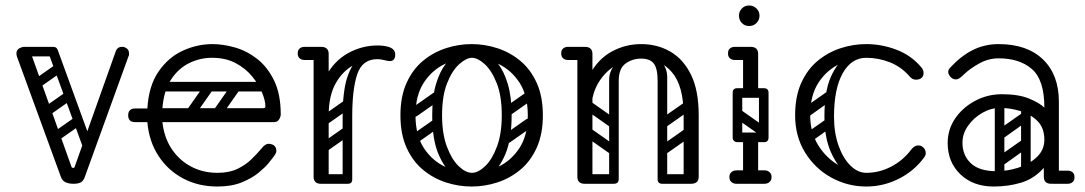

<svg xmlns="http://www.w3.org/2000/svg" viewBox="-20 -671 3963 701"><path d="M248 0Q232 0 219.5 -5.5Q207 -11 202 -26L42 -464Q41 -467 40.5 -470Q40 -473 40 -476Q40 -492 58 -498Q66 -500 69 -500Q84 -500 91 -482L241 -62Q242 -58 247 -58Q252 -58 253 -63L402 -482Q408 -500 425 -500Q427 -500 430 -500Q433 -500 436 -498Q451 -492 451 -477Q451 -475 451 -471.5Q451 -468 449 -465L290 -26Q285 -11 275.5 -5.5Q266 0 248 0ZM51 -482Q51 -500 69 -500H173Q191 -500 191 -482Q191 -465 172 -465H68Q51 -465 51 -482ZM307 -116Q291 -111 285 -127L158 -475Q151 -492 164 -496Q185 -504 191 -488L318 -139Q320 -132 318 -125.5Q316 -119 307 -116ZM125 -352Q110 -341 101 -355Q97 -360 96.5 -367Q96 -374 104 -380L181 -434Q196 -444 206 -430Q210 -424 209.5 -417.5Q209 -411 202 -406ZM163 -252Q148 -241 139 -255Q135 -260 134.5 -267Q134 -274 142 -280L219 -334Q234 -344 244 -330Q248 -324 247.5 -317.5Q247 -311 240 -306ZM193 -158Q178 -147 169 -161Q165 -166 164.5 -173Q164 -180 172 -186L249 -240Q264 -250 274 -236Q278 -230 277.5 -223.5Q277 -217 270 -212Z M774 10Q704 10 648.5 -19.5Q593 -49 558.5 -102Q524 -155 518 -225H474Q448 -225 448 -250Q448 -275 474 -275H518Q523 -358 559 -410Q595 -462 647.5 -486Q700 -510 756 -510Q795 -510 838.5 -497.5Q882 -485 919.5 -455.5Q957 -426 981 -376.5Q1005 -327 1005 -253Q1005 -245 999 -235Q993 -225 979 -225H573Q579 -170 606 -128.5Q633 -87 676.5 -63.5Q720 -40 774 -40Q817 -40 847 -54.5Q877 -69 898 -89.5Q919 -110 935 -129Q941 -137 947.5 -141.5Q954 -146 961 -146Q965 -146 970.5 -144.5Q976 -143 979 -141Q989 -134 989 -120Q989 -114 984 -106Q979 -98 961 -76Q949 -61 925 -41Q901 -21 863.5 -5.5Q826 10 774 10ZM573 -276H941Q949 -276 949 -283Q949 -303 937 -332.5Q925 -362 901 -391.5Q877 -421 840.5 -440.5Q804 -460 754 -460Q710 -460 670.5 -440.5Q631 -421 604.5 -380.5Q578 -340 573 -276ZM859 -372H962V-337H859ZM753 -366Q766 -356 757 -343L691 -249Q682 -235 666 -246Q653 -256 662 -269L728 -363Q732 -368 739 -369.5Q746 -371 753 -366ZM851 -366Q864 -356 855 -343L789 -249Q780 -235 764 -246Q751 -256 760 -269L826 -363Q830 -368 837 -369.5Q844 -371 851 -366ZM555 -259Q555 -276 572 -276H904Q921 -276 921 -259Q921 -241 905 -241H573Q555 -241 555 -259ZM555 -355Q555 -372 572 -372H904Q921 -372 921 -355Q921 -337 905 -337H573Q555 -337 555 -355Z M1137 -240Q1137 -331 1168 -389.5Q1199 -448 1250 -476.5Q1301 -505 1359 -505Q1380 -505 1398 -500Q1409 -497 1416 -490Q1423 -483 1423 -472Q1423 -448 1403 -448Q1396 -448 1383 -451.5Q1370 -455 1358 -455Q1312 -455 1271.5 -433.5Q1231 -412 1205.5 -366.5Q1180 -321 1180 -249ZM1152 0Q1125 0 1125 -26V-474Q1125 -500 1152 -500Q1180 -500 1180 -474V-26Q1180 0 1152 0ZM1177 -476Q1177 -470 1173.5 -465.5Q1170 -461 1168 -459Q1165 -456 1159.5 -454Q1154 -452 1143 -452H1092Q1080 -452 1073 -459Q1067 -465 1067 -476Q1067 -487 1073 -493Q1080 -500 1092 -500H1143Q1154 -500 1160 -498.5Q1166 -497 1167 -495Q1171 -491 1174 -486Q1177 -481 1177 -476ZM1247 0Q1231 0 1231 -16V-245Q1231 -338 1248 -389Q1265 -440 1293 -460.5Q1321 -481 1355 -481L1358 -455Q1303 -455 1284.5 -400.5Q1266 -346 1266 -246V-16Q1266 0 1250 0ZM1134 -17Q1134 -35 1152 -35H1248Q1266 -35 1266 -17Q1266 0 1247 0H1151Q1134 0 1134 -17ZM1180 -221Q1165 -210 1156 -224Q1152 -229 1151.5 -236Q1151 -243 1159 -249L1236 -303Q1251 -313 1261 -299Q1265 -293 1264.5 -286.5Q1264 -280 1257 -275ZM1178 -122Q1163 -111 1154 -125Q1150 -130 1149.5 -137Q1149 -144 1157 -150L1234 -204Q1249 -214 1259 -200Q1263 -194 1262.5 -187.5Q1262 -181 1255 -176Z M1702 10Q1654 10 1608 -5Q1562 -20 1524.5 -51Q1487 -82 1464.5 -131.5Q1442 -181 1442 -250Q1442 -319 1464.5 -368.5Q1487 -418 1524.5 -449Q1562 -480 1608 -495Q1654 -510 1702 -510Q1750 -510 1796 -495Q1842 -480 1879.5 -449Q1917 -418 1939.5 -368.5Q1962 -319 1962 -250Q1962 -181 1939.5 -131.5Q1917 -82 1879.5 -51Q1842 -20 1796 -5Q1750 10 1702 10ZM1702 -40Q1752 -40 1799 -62Q1846 -84 1876.5 -130.5Q1907 -177 1907 -250Q1907 -323 1876.5 -369.5Q1846 -416 1799 -438Q1752 -460 1702 -460Q1653 -460 1605.5 -438Q1558 -416 1527.5 -369.5Q1497 -323 1497 -250Q1497 -177 1527.5 -130.5Q1558 -84 1605.5 -62Q1653 -40 1702 -40ZM1703 -4Q1672 -4 1638 -29Q1604 -54 1581 -108Q1558 -162 1558 -250Q1558 -318 1572 -364.5Q1586 -411 1608 -438.5Q1630 -466 1655.5 -478Q1681 -490 1703 -490V-460Q1683 -460 1657 -437Q1631 -414 1612.5 -367.5Q1594 -321 1594 -250Q1594 -183 1611.5 -136Q1629 -89 1654.5 -64.5Q1680 -40 1703 -40ZM1703 -4V-40Q1726 -40 1751.5 -64.5Q1777 -89 1794.5 -136Q1812 -183 1812 -250Q1812 -321 1793.5 -367.5Q1775 -414 1749.5 -437Q1724 -460 1703 -460V-490Q1726 -490 1751 -478Q1776 -466 1798 -438.5Q1820 -411 1834 -364.5Q1848 -318 1848 -250Q1848 -162 1825 -108Q1802 -54 1768.5 -29Q1735 -4 1703 -4ZM1505 -249Q1490 -238 1481 -252Q1477 -257 1476.5 -264Q1476 -271 1484 -277L1561 -331Q1576 -341 1586 -327Q1590 -321 1589.5 -314.5Q1589 -308 1582 -303ZM1507 -152Q1492 -141 1483 -155Q1479 -160 1478.5 -167Q1478 -174 1486 -180L1563 -234Q1578 -244 1588 -230Q1592 -224 1591.5 -217.5Q1591 -211 1584 -206ZM1841 -249Q1826 -238 1817 -252Q1813 -257 1812.5 -264Q1812 -271 1820 -277L1897 -331Q1912 -341 1922 -327Q1926 -321 1925.5 -314.5Q1925 -308 1918 -303ZM1843 -152Q1828 -141 1819 -155Q1815 -160 1814.5 -167Q1814 -174 1822 -180L1899 -234Q1914 -244 1924 -230Q1928 -224 1927.5 -217.5Q1927 -211 1920 -206Z M2102 -250Q2102 -341 2132.5 -398Q2163 -455 2213 -482.5Q2263 -510 2321 -510Q2380 -510 2427.5 -482.5Q2475 -455 2503 -398Q2531 -341 2531 -250H2476Q2476 -357 2433.5 -407Q2391 -457 2321 -457Q2275 -457 2233 -435Q2191 -413 2164 -367.5Q2137 -322 2137 -250ZM2115 0Q2088 0 2088 -26V-474Q2088 -500 2115 -500Q2143 -500 2143 -474V-26Q2143 0 2115 0ZM2054 -452Q2042 -452 2035 -459Q2029 -465 2029 -476Q2029 -488 2035 -493Q2042 -500 2054 -500H2105Q2116 -500 2122 -498.5Q2128 -497 2129 -495Q2133 -491 2136 -486Q2139 -481 2139 -476Q2137 -463 2130 -459Q2126 -452 2105 -452ZM2503 0Q2476 0 2476 -26V-250Q2476 -276 2503 -276Q2531 -276 2531 -250V-26Q2531 0 2503 0ZM2398 0Q2381 0 2381 -17V-379Q2381 -396 2398 -396Q2416 -396 2416 -380V-18Q2416 0 2398 0ZM2321 -457Q2289 -457 2264 -439Q2239 -421 2239 -376V-281H2204V-379Q2204 -409 2222 -431Q2240 -453 2269.5 -464.5Q2299 -476 2332 -476ZM2321 -457 2311 -476Q2361 -476 2388.5 -451.5Q2416 -427 2416 -389V-281H2381V-376Q2381 -421 2367 -439Q2353 -457 2321 -457ZM2099 -17Q2099 -35 2117 -35H2220Q2238 -35 2238 -17Q2238 0 2219 0H2116Q2099 0 2099 -17ZM2383 -17Q2383 -35 2401 -35H2504Q2522 -35 2522 -17Q2522 0 2503 0H2400Q2383 0 2383 -17ZM2114 -198Q2124 -211 2137 -202L2231 -136Q2245 -127 2234 -111Q2224 -98 2211 -107L2117 -173Q2112 -177 2110.5 -184Q2109 -191 2114 -198ZM2114 -296Q2124 -309 2137 -300L2231 -234Q2245 -225 2234 -209Q2224 -196 2211 -205L2117 -271Q2112 -275 2110.5 -282Q2109 -289 2114 -296ZM2221 0Q2204 0 2204 -17V-349Q2204 -366 2221 -366Q2239 -366 2239 -350V-18Q2239 0 2221 0ZM2125 0Q2108 0 2108 -17V-349Q2108 -366 2125 -366Q2143 -366 2143 -350V-18Q2143 0 2125 0ZM2417 -211Q2402 -200 2393 -214Q2389 -219 2388.5 -226Q2388 -233 2396 -239L2473 -293Q2488 -303 2498 -289Q2502 -283 2501.5 -276.5Q2501 -270 2494 -265ZM2419 -114Q2404 -103 2395 -117Q2391 -122 2390.5 -129Q2390 -136 2398 -142L2475 -196Q2490 -206 2500 -192Q2504 -186 2503.5 -179.5Q2503 -173 2496 -168Z M2663 -452Q2651 -452 2644 -459Q2638 -465 2638 -476Q2638 -488 2644 -493Q2651 -500 2663 -500H2714Q2725 -500 2731 -498.5Q2737 -497 2738 -495Q2746 -487 2746 -476Q2745 -465 2739 -459Q2736 -456 2730.5 -454Q2725 -452 2714 -452ZM2655 -170Q2655 -187 2672 -187H2769Q2786 -187 2786 -170Q2786 -152 2770 -152H2672Q2665 -152 2660 -156.5Q2655 -161 2655 -170ZM2720 -3Q2693 -3 2693 -29V-158Q2693 -184 2720 -184Q2748 -184 2748 -158V-29Q2748 -3 2720 -3ZM2720 -314Q2693 -314 2693 -340V-474Q2693 -500 2720 -500Q2748 -500 2748 -474V-340Q2748 -314 2720 -314ZM2655 -332Q2655 -349 2672 -349H2769Q2786 -349 2786 -332Q2786 -314 2770 -314H2672Q2665 -314 2660 -318.5Q2655 -323 2655 -332ZM2660 -267Q2670 -280 2683 -271L2777 -205Q2791 -196 2780 -180Q2770 -167 2757 -176L2663 -242Q2658 -246 2656.5 -253Q2655 -260 2660 -267ZM2768 -153Q2751 -153 2751 -170V-326Q2751 -343 2768 -343Q2786 -343 2786 -327V-171Q2786 -153 2768 -153ZM2672 -153Q2655 -153 2655 -170V-326Q2655 -343 2672 -343Q2690 -343 2690 -327V-171Q2690 -153 2672 -153ZM2643 -25Q2643 -36 2650 -42Q2657 -49 2669 -49H2718Q2730 -49 2737 -43Q2744 -36 2744 -25Q2744 -13 2737 -6Q2730 0 2718 0H2669Q2657 0 2650 -7Q2643 -13 2643 -25ZM2797 -25Q2797 -13 2790 -7Q2783 0 2771 0H2722Q2711 0 2703 -6Q2696 -13 2696 -25Q2696 -36 2703 -43Q2711 -49 2722 -49H2771Q2783 -49 2790 -42Q2797 -36 2797 -25ZM2715 -576Q2699 -576 2688.5 -587Q2678 -598 2678 -614Q2678 -629 2688.5 -640Q2699 -651 2715 -651Q2731 -651 2742 -640Q2753 -629 2753 -614Q2753 -598 2742 -587Q2731 -576 2715 -576Z M3341 -384Q3334 -380 3325 -380Q3311 -380 3302 -391Q3271 -427 3229 -443.5Q3187 -460 3143 -460Q3094 -460 3046.5 -438Q2999 -416 2968.5 -369.5Q2938 -323 2938 -250Q2938 -188 2967.5 -140.5Q2997 -93 3044 -66.5Q3091 -40 3143 -40Q3190 -40 3233.5 -62.5Q3277 -85 3307 -125Q3319 -140 3332 -140Q3342 -140 3348 -135Q3360 -126 3360 -112Q3360 -104 3354 -96Q3317 -46 3261 -18Q3205 10 3143 10Q3075 10 3015.5 -22.5Q2956 -55 2919.5 -114Q2883 -173 2883 -250Q2883 -319 2905.5 -368.5Q2928 -418 2965.5 -449Q3003 -480 3049 -495Q3095 -510 3143 -510Q3199 -510 3253 -489.5Q3307 -469 3344 -425Q3352 -416 3352 -404Q3352 -390 3341 -384ZM2914 -157Q2904 -172 2918 -181L2995 -235Q3010 -245 3019 -231Q3030 -216 3016 -207L2939 -152Q2933 -148 2926 -149Q2919 -150 2914 -157ZM2914 -255Q2904 -270 2918 -279L2995 -333Q3010 -343 3019 -329Q3030 -314 3016 -305L2939 -250Q2933 -246 2926 -247Q2919 -248 2914 -255ZM3140 -6Q3106 -8 3071.5 -35.5Q3037 -63 3013.5 -116Q2990 -169 2990 -245Q2990 -338 3013.5 -390.5Q3037 -443 3071.5 -464.5Q3106 -486 3140 -486L3143 -460Q3088 -460 3056.5 -403Q3025 -346 3025 -246Q3025 -186 3041.5 -139.5Q3058 -93 3085 -66.5Q3112 -40 3143 -40Z M3793 -24Q3793 -29 3796 -34Q3799 -39 3803 -43Q3805 -45 3810.5 -46.5Q3816 -48 3827 -48H3878Q3890 -48 3897 -41Q3903 -36 3903 -24Q3903 -13 3897 -7Q3890 0 3878 0H3827Q3806 0 3802 -7Q3795 -11 3793 -24ZM3608 10Q3533 10 3486.5 -34.5Q3440 -79 3440 -149Q3440 -198 3467 -238Q3494 -278 3539.5 -302.5Q3585 -327 3638 -327Q3699 -327 3737.5 -311Q3776 -295 3793 -278Q3793 -379 3748 -418.5Q3703 -458 3626 -458Q3589 -458 3555.5 -439.5Q3522 -421 3500 -400Q3489 -389 3482.5 -385Q3476 -381 3470 -381Q3457 -381 3448 -393Q3442 -401 3442 -409Q3442 -417 3450 -425Q3489 -467 3532 -488.5Q3575 -510 3626 -510Q3730 -510 3788 -454Q3846 -398 3846 -300V-26Q3846 0 3818 0Q3791 0 3791 -26V-58Q3755 -18 3708 -4Q3661 10 3608 10ZM3618 -46Q3658 -46 3698.5 -59Q3739 -72 3766 -98Q3793 -124 3793 -161Q3793 -204 3768 -229Q3743 -254 3705.5 -265.5Q3668 -277 3631 -277Q3598 -277 3566.5 -259Q3535 -241 3514.5 -212Q3494 -183 3494 -150Q3494 -104 3524.5 -75Q3555 -46 3618 -46ZM3625 -78Q3615 -93 3629 -102L3706 -156Q3721 -166 3730 -152Q3741 -137 3727 -128L3650 -73Q3644 -69 3637 -70Q3630 -71 3625 -78ZM3625 -176Q3615 -191 3629 -200L3706 -254Q3721 -264 3730 -250Q3741 -235 3727 -226L3650 -171Q3644 -167 3637 -168Q3630 -169 3625 -176ZM3725 -17Q3708 -17 3708 -34V-287Q3708 -304 3725 -304Q3743 -304 3743 -288V-35Q3743 -17 3725 -17ZM3629 -17Q3612 -17 3612 -34V-287Q3612 -304 3629 -304Q3647 -304 3647 -288V-35Q3647 -17 3629 -17Z"/></svg>

Font: Agu Display Uzo
Style: Regular
Weight: 400
Version: Version 1.103